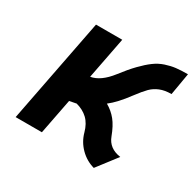

<svg xmlns="http://www.w3.org/2000/svg" viewBox="-122 -642 806 795"><g transform="rotate(30 280.5 -244.5)"><path d="M331.1 -237.3Q359.9 -220.7 379.6 -196.3Q399.4 -171.9 415.5 -128.9Q433.1 -81.5 489.3 -73.7L417 20.5Q378.4 9.8 349.6 -19Q320.8 -47.9 310.1 -86.9Q299.8 -124.5 277.8 -145.3Q255.9 -166 222.7 -174.8L189.9 -168.5L157.2 0H31.7L128.4 -498H253.9L215.3 -298.8Q261.7 -306.6 305.7 -363.3Q335.9 -402.8 361.6 -429.2Q387.2 -455.6 409.4 -471.9Q431.6 -488.3 456.8 -496.6Q481.9 -504.9 504.9 -507.6Q527.8 -510.3 561 -510.3L543 -405.3Q511.2 -405.3 488.5 -396Q465.8 -386.7 449.5 -370.4Q433.1 -354 408.2 -320.8Q366.7 -264.6 331.1 -237.3Z"/></g></svg>

Font: Fantasque Sans Mono
Style: Bold Italic
Weight: 700
Italic angle: -11°
Monospace: yes
Designer: Jany Belluz
Version: Version 1.7.1